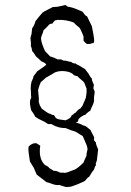

<svg xmlns="http://www.w3.org/2000/svg" viewBox="-20 -697 521 763"><path d="M171 -204 157 -213Q134 -223 119 -234Q118 -238 114.5 -243.5Q111 -249 108 -253L105 -257Q104 -259 103 -262.5Q102 -266 100.5 -275Q99 -284 99 -290Q99 -291 99.5 -294Q100 -297 100 -299Q100 -301 102.5 -305Q105 -309 104 -312Q103 -318 103 -328Q103 -338 102 -344Q102 -358 104 -366Q104 -371 108.5 -379.5Q113 -388 113 -394Q123 -406 127 -413Q132 -417 145 -425.5Q158 -434 164 -440Q161 -447 145 -453L123 -473Q113 -489 108 -494Q106 -507 102 -517Q104 -519 102.5 -530.5Q101 -542 101 -544Q103 -558 105 -560Q105 -565 106.5 -573Q108 -581 108 -585Q116 -595 121 -613Q125 -619 134.5 -630Q144 -641 149 -647Q156 -652 170.5 -659Q185 -666 190 -669Q199 -669 207 -670Q215 -671 224.5 -673.5Q234 -676 239 -677Q242 -676 245 -673.5Q248 -671 250 -670Q264 -669 284.5 -660.5Q305 -652 307 -651Q309 -649 311.5 -646Q314 -643 315.5 -640.5Q317 -638 320 -635.5Q323 -633 326 -632Q343 -596 345 -593Q346 -587 350.5 -564.5Q355 -542 354 -530Q354 -526 342 -524Q340 -522 326 -522Q320 -525 312 -535V-552Q308 -564 298 -584Q295 -588 286 -595Q277 -602 274 -607Q246 -619 208 -618Q204 -616 201 -617Q193 -612 189 -604Q178 -602 175 -599Q165 -587 153 -577Q152 -570 147.5 -560Q143 -550 143 -544Q144 -526 159 -494L179 -473Q194 -469 209 -461H223Q225 -459 228.5 -458Q232 -457 233 -456Q240 -457 248.5 -454Q257 -451 263 -451Q270 -444 280 -445Q282 -442 299 -434Q300 -434 307 -429Q314 -424 318 -423Q320 -419 325.5 -412.5Q331 -406 332 -404Q333 -402 337 -395Q341 -388 345 -385Q345 -375 353 -361Q353 -355 351 -347Q351 -344 354 -339Q357 -334 356 -328L354 -314Q353 -301 354 -297Q353 -288 346.5 -275Q340 -262 339 -257Q329 -252 318 -240Q314 -241 302 -232.5Q290 -224 291 -219Q291 -211 280 -211Q307 -202 309 -199Q316 -198 321 -195Q326 -192 331.5 -187Q337 -182 340 -180Q342 -174 347.5 -164.5Q353 -155 354 -152Q354 -142 353 -141Q355 -137 361 -131Q361 -123 370 -103Q369 -97 367.5 -81Q366 -65 365 -60Q365 -59 362.5 -52.5Q360 -46 361 -40Q356 -34 354 -24Q345 -13 334 6Q329 7 320 19Q319 23 289 35Q259 47 257 45Q249 47 242 46Q236 45 216 38Q203 40 187.5 34Q172 28 165 27L126 -3Q124 -8 120 -16.5Q116 -25 115 -29Q112 -33 107 -42Q102 -51 99 -55Q92 -95 93 -111Q94 -111 94 -115Q108 -129 123 -128Q127 -127 132.5 -123Q138 -119 140 -118Q132 -66 159 -41Q173 -35 176 -29Q178 -28 194 -18Q205 -19 219 -11Q236 -11 238 -10Q246 -11 258 -16Q270 -21 275 -22Q290 -29 312 -51Q312 -53 324 -79Q323 -86 328 -104Q327 -113 323.5 -122Q320 -131 315.5 -140.5Q311 -150 309 -156Q305 -158 294.5 -165Q284 -172 277 -175Q266 -177 241 -188Q212 -187 184 -204ZM137 -358 132 -342Q131 -340 132 -330.5Q133 -321 134 -311Q135 -301 134 -293L138 -279L146 -265Q171 -246 178 -245Q180 -245 184.5 -242Q189 -239 194 -240Q195 -239 197 -235.5Q199 -232 201.5 -229Q204 -226 206 -226Q207 -224 215.5 -222.5Q224 -221 232 -220L241 -219Q262 -228 263 -235Q263 -238 267 -240Q271 -242 272 -243Q273 -246 277 -247.5Q281 -249 282 -251Q289 -261 301 -267Q303 -273 307 -275L321 -308L324 -328V-345Q319 -359 315 -368Q313 -372 302.5 -380.5Q292 -389 288 -394Q286 -394 281.5 -395.5Q277 -397 274 -398Q265 -410 242 -413.5Q219 -417 200 -410L162 -388Q159 -386 152.5 -379.5Q146 -373 142 -371Q142 -369 139.5 -364Q137 -359 137 -358Z"/></svg>

Font: FuturaRenner Light
Style: Regular
Weight: 300
Designer: BSozoo
Foundry: BSozoo
Version: Version 1.001;PS 001.001;hotconv 1.0.70;makeotf.lib2.5.58329